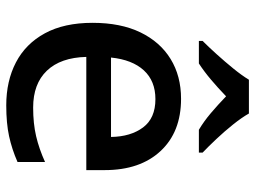

<svg xmlns="http://www.w3.org/2000/svg" viewBox="-121 -685 816 614"><g transform="rotate(90 287.0 -378.0)"><path d="M296 -549Q402 -549 463 -483.5Q524 -418 524 -305V-246H162Q164 -164 206 -120Q248 -76 324 -76Q375 -76 415.5 -85.5Q456 -95 498 -114V-26Q457 -8 415.5 1Q374 10 317 10Q239 10 179.5 -21Q120 -52 86.5 -113.5Q53 -175 53 -266Q53 -356 83.5 -419Q114 -482 168.5 -515.5Q223 -549 296 -549ZM297 -467Q239 -467 205 -430Q171 -393 164 -325H418Q417 -388 387.5 -427.5Q358 -467 297 -467ZM343 -766Q356 -743 378 -715.5Q400 -688 424.5 -662Q449 -636 468 -618V-606H395Q368 -622 341.5 -644.5Q315 -667 288 -693Q261 -667 235 -645Q209 -623 183 -606H111V-618Q130 -637 153.5 -663Q177 -689 199 -716Q221 -743 235 -766Z"/></g></svg>

Font: Noto Sans Meetei Mayek Medium
Style: Regular
Weight: 500
Designer: Monotype Design Team and Neelakash Kshetrimayum
Foundry: Monotype Imaging Inc.
Version: Version 2.002; ttfautohint (v1.8.4.7-5d5b)